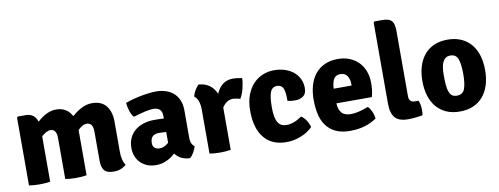

<svg xmlns="http://www.w3.org/2000/svg" viewBox="-62 -1057 3616 1392"><g transform="rotate(-10 1746.0 -360.5)"><path d="M327 -301Q327 -368 282 -368Q266 -368 249.5 -358.5Q233 -349 216 -334V0Q199 3 179 4.5Q159 6 138 6Q117 6 97 4.5Q77 3 60 0V-499L67 -506H125Q189 -506 209 -443Q280 -508 347 -508Q428 -508 464 -439Q542 -508 612 -508Q682 -508 716.5 -464.5Q751 -421 751 -349V-125Q751 -60 776 -26Q738 8 685 8Q633 8 614 -16Q595 -40 595 -89V-302Q595 -368 548 -368Q519 -368 484 -333V0Q467 3 447 4.5Q427 6 406 6Q385 6 364.5 4.5Q344 3 327 0Z M1292 -72Q1287 -51 1273 -27Q1259 -3 1244 8Q1174 6 1136 -45Q1071 15 995 15Q956 15 927 2.5Q898 -10 878 -31Q858 -52 848 -79.5Q838 -107 838 -137Q838 -180 853.5 -212.5Q869 -245 896 -266.5Q923 -288 959 -299Q995 -310 1036 -310Q1059 -310 1076.5 -309.5Q1094 -309 1107 -308V-327Q1107 -390 1042 -390Q1000 -390 895 -358Q865 -393 857 -467Q881 -476 910.5 -484Q940 -492 971 -498Q1002 -504 1032 -507.5Q1062 -511 1086 -511Q1121 -511 1153.5 -501Q1186 -491 1210.5 -470.5Q1235 -450 1249.5 -417.5Q1264 -385 1264 -340V-137Q1264 -91 1292 -72ZM990 -147Q990 -100 1044 -100Q1072 -100 1107 -129V-209Q1087 -210 1073.5 -210.5Q1060 -211 1053 -211Q990 -211 990 -147Z M1351 -427Q1356 -447 1370 -471.5Q1384 -496 1398 -507Q1490 -500 1526 -416Q1564 -506 1651 -506Q1677 -506 1717 -498Q1717 -467 1706.5 -424.5Q1696 -382 1678 -352Q1661 -358 1627 -362Q1577 -362 1545 -311V0Q1512 6 1467.5 6Q1423 6 1389 0V-323Q1389 -398 1351 -427Z M2012 -278V-291Q2012 -347 2000 -372.5Q1988 -398 1955 -398Q1920 -398 1906 -363.5Q1892 -329 1892 -249Q1892 -209 1897.5 -182Q1903 -155 1913.5 -138.5Q1924 -122 1940 -114.5Q1956 -107 1978 -107Q2001 -107 2029 -117Q2057 -127 2089 -149Q2098 -144 2107.5 -134.5Q2117 -125 2125 -113Q2133 -101 2139 -87.5Q2145 -74 2148 -62Q2115 -27 2062 -6Q2009 15 1954 15Q1847 15 1790 -55Q1733 -125 1733 -254Q1733 -320 1751.5 -369Q1770 -418 1800.5 -450Q1831 -482 1870.5 -498Q1910 -514 1953 -514Q1997 -514 2033.5 -502Q2070 -490 2096.5 -468Q2123 -446 2137.5 -415.5Q2152 -385 2152 -348Q2152 -306 2127.5 -289Q2103 -272 2067 -272Q2037 -272 2012 -278Z M2619 -199H2358Q2360 -154 2381 -129Q2402 -104 2450 -104Q2474 -104 2505.5 -111Q2537 -118 2578 -134Q2611 -100 2619 -42Q2539 15 2423 15Q2360 15 2317.5 -5Q2275 -25 2248.5 -61Q2222 -97 2211 -146Q2200 -195 2200 -253Q2200 -309 2213.5 -356.5Q2227 -404 2254.5 -439Q2282 -474 2324.5 -494Q2367 -514 2424 -514Q2472 -514 2510.5 -498Q2549 -482 2576 -454Q2603 -426 2617.5 -387Q2632 -348 2632 -302Q2632 -241 2619 -199ZM2357 -307H2489V-318Q2489 -355 2472.5 -379Q2456 -403 2423 -403Q2391 -403 2375.5 -380.5Q2360 -358 2357 -307Z M2922 -114H2949Q2961 -81 2961 -48Q2961 -15 2958 -5Q2898 5 2851 5Q2783 5 2754.5 -28.5Q2726 -62 2726 -134V-729L2732 -736H2793Q2840 -736 2859 -715Q2878 -694 2878 -642V-161Q2878 -114 2922 -114Z M3390 -455Q3462 -383 3462 -249Q3462 -189 3446.5 -140Q3431 -91 3401.5 -56.5Q3372 -22 3329 -3.5Q3286 15 3230 15Q3174 15 3131.5 -4Q3089 -23 3059.5 -57.5Q3030 -92 3015 -141Q3000 -190 3000 -249Q3000 -309 3015 -357.5Q3030 -406 3059 -441Q3088 -476 3131 -495Q3174 -514 3230 -514Q3329 -514 3390 -455ZM3231 -397Q3209 -397 3195.5 -386.5Q3182 -376 3174 -358Q3166 -340 3163 -316.5Q3160 -293 3160 -266Q3160 -224 3162.5 -193.5Q3165 -163 3172.5 -142.5Q3180 -122 3193.5 -112Q3207 -102 3229 -102Q3273 -102 3287 -140.5Q3301 -179 3301 -250Q3301 -322 3287 -359.5Q3273 -397 3231 -397Z"/></g></svg>

Font: Signika
Style: Bold
Weight: 700
Designer: Anna Giedrys
Foundry: Anna Giedrys
Version: Version 1.001